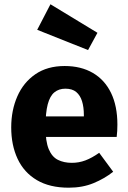

<svg xmlns="http://www.w3.org/2000/svg" viewBox="-20 -855 594 892"><path d="M280.4 -548.3Q356.3 -548.3 411.4 -516.2Q466.4 -484.1 495.9 -423.3Q525.4 -362.5 525.4 -275.9Q525.4 -262.9 524.6 -247Q523.8 -231 522.1 -218.9H177.6L176.4 -314.3H369.6Q369.6 -316.3 369.6 -318.1Q369.6 -319.9 369.6 -320.9Q369.6 -357.4 361.1 -384.8Q352.6 -412.2 334.1 -427.6Q315.6 -443 283.6 -443Q253.7 -443 232.9 -426.2Q212 -409.4 201.7 -370.2Q191.4 -331 191.4 -263.8Q191.4 -198.2 206.4 -162.1Q221.5 -126 249.2 -112.3Q276.8 -98.5 313.8 -98.5Q346.6 -98.5 376.7 -109.8Q406.8 -121.1 440.8 -145.1L505.8 -57.1Q466.1 -25.5 414.9 -4.3Q363.7 17 299.3 17Q210.8 17 151.1 -18.3Q91.5 -53.6 61.8 -117.1Q32.1 -180.6 32.1 -263Q32.1 -342.5 60.5 -407.2Q88.8 -472 144.4 -510.2Q199.9 -548.3 280.4 -548.3ZM152.8 -716.5 214.4 -835.2 432.7 -702.6 389.1 -622.4Z"/></svg>

Font: Fira Sans Variable
Style: Regular
Weight: 400
Designer: Carrois Corporate & Edenspiekermann AG
Foundry: Carrois Corporate GbR & Edenspiekermann AG
Version: Version 4.202